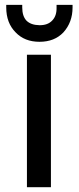

<svg xmlns="http://www.w3.org/2000/svg" viewBox="-20 -777 326 797"><path d="M191.4 -549.8V0H91.8V-549.8ZM5.9 -746.1V-756.8H72.3V-746.1Q72.3 -710 89.8 -691.4Q108.4 -672.9 143.6 -672.4Q178.7 -671.9 197.3 -692.4Q215.8 -711.9 214.8 -746.1V-756.8H281.2V-746.1Q281.2 -684.6 243.2 -642.6Q206.1 -603.5 144 -603.5Q82 -603.5 44.9 -642.6Q5.9 -681.6 5.9 -746.1Z"/></svg>

Font: RobotoJAA
Style: Medium
Weight: 500
Version: Version 2.05; 2016-11-05